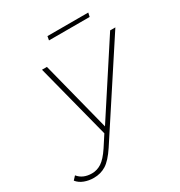

<svg xmlns="http://www.w3.org/2000/svg" viewBox="-311 -814 1075 1149"><g transform="rotate(-30 227.0 -240.0)"><path d="M3 197Q-31 197 -61.5 185.5Q-92 174 -110 151L-88 127Q-55 168 7 168Q42 168 73 148Q104 128 140 74L190 -3L57 -519H91L214 -37L528 -519H564L169 85Q126 150 88.5 173.5Q51 197 3 197ZM181 -650 186 -677H468L462 -650Z"/></g></svg>

Font: Montserrat ExtraLight
Style: Italic
Weight: 200
Italic angle: -11.3°
Designer: Julieta Ulanovsky
Foundry: Julieta Ulanovsky
Version: Version 9.000; ttfautohint (v1.8.4.7-5d5b)